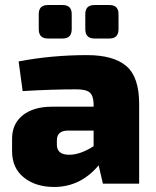

<svg xmlns="http://www.w3.org/2000/svg" viewBox="-20 -730 620 763"><path d="M229 -577H170Q134 -577 134 -614V-674Q134 -710 170 -710H229Q265 -710 265 -674V-614Q265 -577 229 -577ZM415 -577H355Q319 -577 319 -614V-674Q319 -710 355 -710H415Q451 -710 451 -674V-614Q451 -577 415 -577ZM70 -368 54 -486Q186 -511 326 -511Q431 -511 482 -467.5Q533 -424 533 -317V0H389L372 -73Q300 13 195 13Q122 13 75 -24.5Q28 -62 28 -129V-179Q28 -238 70.5 -272Q113 -306 187 -306H352V-318Q351 -350 336.5 -362.5Q322 -375 283 -375Q186 -375 70 -368ZM206 -172V-155Q206 -115 255 -115Q299 -115 352 -149V-211H248Q206 -210 206 -172Z"/></svg>

Font: Ezarion Extra Bold
Style: Regular
Weight: 800
Designer: Natanael Gama
Version: Version 1.001;PS 001.001;hotconv 1.0.70;makeotf.lib2.5.58329